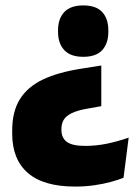

<svg xmlns="http://www.w3.org/2000/svg" viewBox="-20 -527 507 708"><path d="M353.5 -285.5V-135.5L303 -126.5Q265 -120 244 -109.5Q223 -99 214.8 -84.8Q206.5 -70.5 206.5 -52V-48Q206.5 -18.5 226.5 -3.8Q246.5 11 294.5 11Q334.5 11 374.5 2.8Q414.5 -5.5 454.5 -19.5L435.5 128.5Q416 136.5 388.2 144Q360.5 151.5 327.2 156.2Q294 161 257 161Q141 161 83 111Q25 61 25 -34V-46Q25 -116 53.5 -161.5Q82 -207 138.2 -233.8Q194.5 -260.5 278 -273.5ZM287 -507Q334.5 -507 357 -482.5Q379.5 -458 379.5 -415V-409.5Q379.5 -367 357 -342.2Q334.5 -317.5 287 -317.5Q240 -317.5 217 -342.2Q194 -367 194 -409.5V-415Q194 -458 217 -482.5Q240 -507 287 -507Z"/></svg>

Font: Anek Gurmukhi ExtraBold
Style: Regular
Weight: 800
Designer: Sarang Kulkarni (Gurmukhi), Yesha Goshar (Latin)
Foundry: Ek Type
Version: Version 1.003